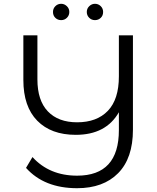

<svg xmlns="http://www.w3.org/2000/svg" viewBox="-20 -886 828 1011"><path d="M259 -823Q259 -841 271.5 -853.5Q284 -866 302 -866Q319 -866 332 -853.5Q345 -841 345 -823Q345 -805 332.5 -792.5Q320 -780 302 -780Q284 -780 271.5 -792Q259 -804 259 -823ZM480 -866Q498 -866 510.5 -853.5Q523 -841 523 -823Q523 -804 510.5 -792Q498 -780 480 -780Q462 -780 449.5 -792.5Q437 -805 437 -823Q437 -841 450 -853.5Q463 -866 480 -866ZM606 -700H680V-203Q680 -53 602 26Q524 105 386 105Q213 105 117 -2L151 -59Q240 39 386 39Q606 39 606 -201V-295Q538 -176 379 -176Q249 -176 176 -250.5Q103 -325 103 -465V-700H177V-468Q177 -357 232 -299.5Q287 -242 386 -242Q490 -242 548 -302.5Q606 -363 606 -484Z"/></svg>

Font: Montserrat Alternates
Style: Regular
Weight: 400
Designer: Julieta Ulanovsky
Foundry: Julieta Ulanovsky
Version: Version 7.200;PS 007.200;hotconv 1.0.88;makeotf.lib2.5.64775